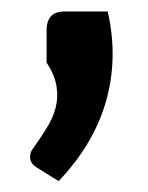

<svg xmlns="http://www.w3.org/2000/svg" viewBox="-20 -780 265 344"><path d="M173 -759.5Q192 -676 170 -598.8Q148 -521.5 85 -455.5L46.5 -479.5Q35 -486.5 34 -496.2Q33 -506 38.5 -513Q52.5 -532.5 63.8 -550.8Q75 -569 79.8 -587.5Q84.5 -606 81.2 -625.8Q78 -645.5 63.5 -668V-727.5Q63.5 -741.5 71 -750.5Q78.5 -759.5 96 -759.5Z"/></svg>

Font: Lato
Style: Bold
Weight: 700
Designer: Lukasz Dziedzic
Foundry: tyPoland Lukasz Dziedzic
Version: Version 2.007; 2014-02-27